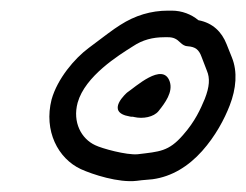

<svg xmlns="http://www.w3.org/2000/svg" viewBox="-20 -723 463 361"><path d="M219 -549C219 -549 176 -512 224 -504C227 -503 230 -504 232 -503C249 -499 269 -503 278 -514C290 -529 306 -550 299 -570C286 -607 234 -559 219 -549ZM333 -636C347 -635 354 -630 359 -616L369 -590C375 -576 374 -560 365 -537C357 -518 347 -495 324 -469C297 -438 280 -438 239 -433C218 -431 171 -444 159 -450C133 -462 116 -493 126 -530C140 -580 203 -619 230 -636C248 -648 267 -653 289 -653H296C306 -653 312 -650 319 -643C323 -639 328 -636 333 -636ZM353 -685C340 -696 322 -703 303 -703H296C264 -703 234 -694 206 -676C193 -668 175 -654 147 -633C120 -613 88 -575 77 -536C62 -477 89 -425 132 -405C154 -395 203 -379 237 -383C251 -385 260 -385 267 -386C303 -391 334 -410 360 -439C385 -467 402 -499 412 -525C424 -556 427 -588 416 -615L406 -640C397 -663 380 -680 353 -685Z"/></svg>

Font: AppleStorm
Style: XbdOutIta
Weight: 800
Foundry: Cannot Into Space Fonts
Version: Version 1.01